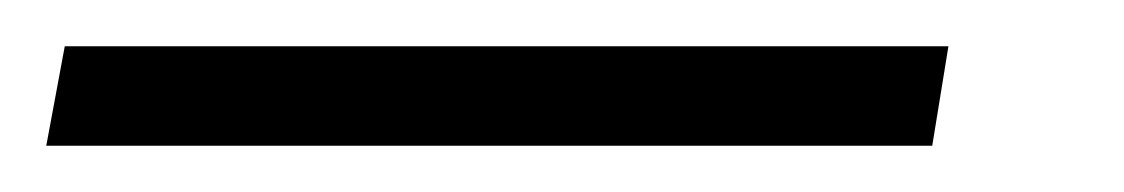

<svg xmlns="http://www.w3.org/2000/svg" viewBox="-49 -20 486 83"><path d="M-29 43 -21 0H361L354 43Z"/></svg>

Font: Nunito Sans 10pt Condensed Light
Style: Italic
Weight: 300
Width: 3
Italic angle: -9°
Designer: Vernon Adams
Foundry: Vernon Adams
Version: Version 3.101;gftools[0.9.27]